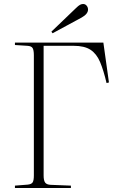

<svg xmlns="http://www.w3.org/2000/svg" viewBox="-20 -944 584 964"><path d="M55 0V-12L119 -17Q138 -19 144 -28.5Q150 -38 150 -63V-666Q150 -693 143.5 -703Q137 -713 117 -714L55 -718V-730H499L527 -530L515 -527Q500 -591 482.5 -632.5Q465 -674 434.5 -694Q404 -714 350 -714H199V-63Q199 -38 206.5 -27.5Q214 -17 234 -16L336 -12V0ZM244 -777 238 -785 360 -902Q374 -916 382 -920Q390 -924 397 -924Q408 -924 415 -915.5Q422 -907 422 -896Q422 -874 390 -856Z"/></svg>

Font: Literata 72pt ExtraLight
Style: Regular
Weight: 200
Designer: Latin by Veronika Burian and Jose Scaglione. Greek by Irene Vlachou. Cyrillic by Vera Evstafieva.
Foundry: TypeTogether
Version: Version 3.002